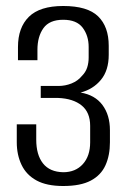

<svg xmlns="http://www.w3.org/2000/svg" viewBox="-20 -614 428 641"><path d="M191 7Q136 7 102 -11.5Q68 -30 52 -63.5Q36 -97 36 -139V-199H101V-148Q101 -97 123.5 -68.5Q146 -40 191 -39Q232 -39 256.5 -66Q281 -93 281 -139V-194Q281 -239 252.5 -262Q224 -285 174 -287H116V-327H175Q198 -327 219 -335.5Q240 -344 253 -360Q266 -373 271 -388.5Q276 -404 276 -422V-457Q276 -495 256 -521.5Q236 -548 191 -548Q145 -548 125 -520Q105 -492 105 -448V-413H40V-457Q40 -522 76.5 -558Q113 -594 191 -594Q272 -594 307.5 -559.5Q343 -525 343 -461V-431Q343 -379 317 -347.5Q291 -316 249 -305Q297 -297 322 -263.5Q347 -230 347 -179V-139Q347 -95 332 -62Q317 -29 283 -11Q249 7 191 7Z"/></svg>

Font: Alumni Sans
Style: Regular
Weight: 400
Designer: Robert E. Leuschke
Foundry: Robert E. Leuschke
Version: Version 1.018